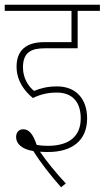

<svg xmlns="http://www.w3.org/2000/svg" viewBox="-20 -642 442 811"><path d="M220 -251C279 -251 321 -218 321 -142C321 -64 269 -26 182 -26C168 -26 151 -27 135 -30C119 -77 102 -96 78 -96C59 -96 48 -82 48 -63C48 -34 74 -11 121 -4C152 46 193 98 238 149L258 133C217 89 177 40 149 -1H150C164 0 175 0 184 0C280 0 348 -45 348 -142C348 -223 302 -277 221 -277C182 -277 153 -270 124 -258C101 -276 77 -311 77 -357C77 -423 114 -438 170 -438H308V-596H402V-622H0V-596H282V-464H167C90 -464 50 -429 50 -360C50 -301 84 -256 119 -228C154 -245 186 -251 220 -251Z"/></svg>

Font: Noto Sans Devanagari Condensed Thin
Style: Regular
Weight: 100
Width: 3
Designer: Jelle Bosma - Monotype Design Team
Foundry: Monotype Imaging Inc.
Version: Version 2.004